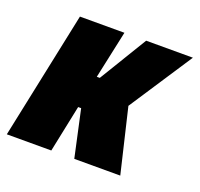

<svg xmlns="http://www.w3.org/2000/svg" viewBox="-107 -616 751 722"><g transform="rotate(20 268.5 -255.0)"><path d="M-11 0 96 -510H274L233 -319H245L361 -510H548L382 -257L443 0H259L218 -188H206L167 0Z"/></g></svg>

Font: Saira SemiCondensed Black
Style: Italic
Weight: 900
Width: 4
Italic angle: -12°
Designer: Hector Gatti with collaboration of the Omnibus-Type team
Foundry: Omnibus-Type
Version: Version 1.101